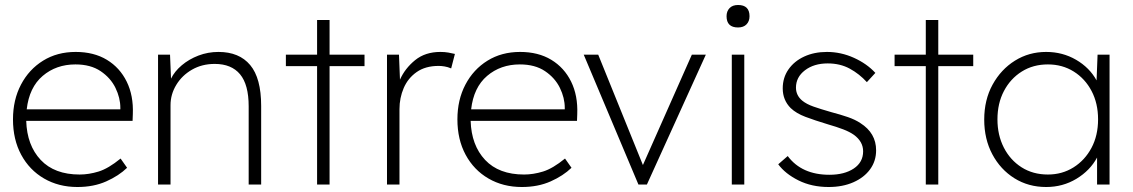

<svg xmlns="http://www.w3.org/2000/svg" viewBox="-20 -739 4537 769"><path d="M290 10Q215 10 156.5 -24Q98 -58 65 -119Q32 -180 32 -261Q32 -339 64 -400Q96 -461 152.5 -496Q209 -531 283 -531Q356 -531 408 -499.5Q460 -468 487.5 -412Q515 -356 512 -282L511 -255H85Q88 -157 143 -98.5Q198 -40 299 -40Q336 -40 375 -52Q414 -64 463 -104L489 -67Q456 -35 405.5 -12.5Q355 10 290 10ZM282 -481Q205 -481 151 -435Q97 -389 87 -301H462V-307Q462 -347 442.5 -387Q423 -427 383 -454Q343 -481 282 -481Z M613 0V-520H661L665 -424Q679 -453 708 -477.5Q737 -502 775 -516.5Q813 -531 855 -531Q938 -531 982 -478.5Q1026 -426 1026 -315V0H976V-313Q976 -400 941.5 -441.5Q907 -483 840 -483Q789 -483 749 -460Q709 -437 686 -399Q663 -361 663 -318V0Z M1250 0V-474H1125V-520H1250V-659H1300V-520H1440V-474H1300V0Z M1530 0V-520H1578L1582 -420Q1602 -465 1642.5 -498Q1683 -531 1744 -531Q1761 -531 1775.5 -528.5Q1790 -526 1802 -523L1787 -465Q1773 -471 1760 -473Q1747 -475 1737 -475Q1684 -475 1649 -450.5Q1614 -426 1597 -386.5Q1580 -347 1580 -302V0Z M2070 10Q1995 10 1936.5 -24Q1878 -58 1845 -119Q1812 -180 1812 -261Q1812 -339 1844 -400Q1876 -461 1932.5 -496Q1989 -531 2063 -531Q2136 -531 2188 -499.5Q2240 -468 2267.5 -412Q2295 -356 2292 -282L2291 -255H1865Q1868 -157 1923 -98.5Q1978 -40 2079 -40Q2116 -40 2155 -52Q2194 -64 2243 -104L2269 -67Q2236 -35 2185.5 -12.5Q2135 10 2070 10ZM2062 -481Q1985 -481 1931 -435Q1877 -389 1867 -301H2242V-307Q2242 -347 2222.5 -387Q2203 -427 2163 -454Q2123 -481 2062 -481Z M2537 0 2318 -520H2376L2555 -78L2751 -520H2807L2571 0Z M2936 -629Q2890 -629 2890 -674Q2890 -694 2902 -706.5Q2914 -719 2936 -719Q2982 -719 2982 -674Q2982 -654 2970 -641.5Q2958 -629 2936 -629ZM2911 0V-520H2961V0Z M3299 10Q3231 10 3178 -16.5Q3125 -43 3097 -81L3135 -114Q3191 -39 3302 -39Q3362 -39 3399.5 -64Q3437 -89 3437 -133Q3437 -172 3400 -199Q3383 -211 3357 -221Q3331 -231 3296 -241Q3243 -257 3206 -271Q3169 -285 3147 -306Q3115 -338 3115 -385Q3115 -428 3138 -461Q3161 -494 3201 -512.5Q3241 -531 3292 -531Q3348 -531 3400 -507.5Q3452 -484 3486 -447L3452 -410Q3422 -443 3383.5 -464Q3345 -485 3295 -485Q3240 -485 3204 -457.5Q3168 -430 3168 -388Q3168 -357 3193 -336Q3210 -322 3238.5 -312Q3267 -302 3309 -290Q3347 -280 3376 -270Q3405 -260 3426 -246Q3489 -206 3489 -137Q3489 -94 3465 -61Q3441 -28 3398 -9Q3355 10 3299 10Z M3688 0V-474H3563V-520H3688V-659H3738V-520H3878V-474H3738V0Z M4170 10Q4099 10 4043 -25Q3987 -60 3954.5 -121Q3922 -182 3922 -260Q3922 -339 3955.5 -400Q3989 -461 4045 -496Q4101 -531 4170 -531Q4236 -531 4290 -499.5Q4344 -468 4372 -417L4376 -520H4424V0H4374V-108Q4346 -56 4291.5 -23Q4237 10 4170 10ZM4177 -40Q4234 -40 4279.5 -68.5Q4325 -97 4351.5 -146.5Q4378 -196 4378 -261Q4378 -325 4352 -374.5Q4326 -424 4280.5 -452.5Q4235 -481 4177 -481Q4118 -481 4072.5 -452.5Q4027 -424 4001 -374.5Q3975 -325 3975 -261Q3975 -198 4000.5 -148Q4026 -98 4071.5 -69Q4117 -40 4177 -40Z"/></svg>

Font: Lexend ExtraLight
Style: Regular
Weight: 200
Designer: Bonnie Shaver-Troup, Thomas Jockin
Foundry: Lexend
Version: Version 1.007; ttfautohint (v1.8.3)